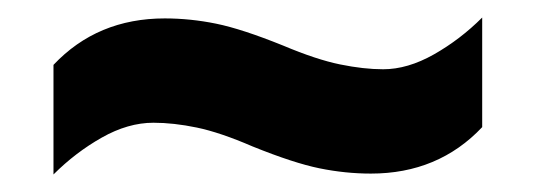

<svg xmlns="http://www.w3.org/2000/svg" viewBox="-20 -528 612 219"><path d="M268 -361Q231 -377 204.5 -382.5Q178 -388 155 -388Q126 -388 96 -371Q66 -354 41 -329V-454Q91 -507 168 -507Q197 -507 226.5 -501Q256 -495 303 -476Q341 -460 368 -454.5Q395 -449 417 -449Q445 -449 475 -466Q505 -483 530 -508V-383Q480 -330 403 -330Q374 -330 344.5 -336Q315 -342 268 -361Z"/></svg>

Font: Noto Sans Telugu UI ExtraBold
Style: Regular
Weight: 800
Designer: Jelle Bosma - Monotype Design Team
Foundry: Monotype Imaging Inc.
Version: Version 2.005; ttfautohint (v1.8.4.7-5d5b)